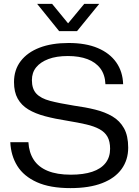

<svg xmlns="http://www.w3.org/2000/svg" viewBox="-20 -958 713 987"><path d="M342 9Q237 9 169.5 -21.5Q102 -52 69 -105Q36 -158 33 -227H126Q129 -174 153.5 -136.5Q178 -99 225.5 -79.5Q273 -60 344 -60Q409 -60 454 -75Q499 -90 522.5 -120Q546 -150 546 -193Q546 -231 532.5 -255Q519 -279 491.5 -294Q464 -309 423 -318.5Q382 -328 327 -337Q263 -347 212 -360.5Q161 -374 125.5 -395.5Q90 -417 71 -451Q52 -485 52 -536Q52 -599 86.5 -644Q121 -689 183.5 -713Q246 -737 333 -737Q421 -737 482.5 -711Q544 -685 577.5 -637.5Q611 -590 613 -525H522Q520 -574 496 -606Q472 -638 429.5 -654Q387 -670 329 -670Q270 -670 229 -654.5Q188 -639 166 -612Q144 -585 144 -546Q144 -501 167 -476.5Q190 -452 237.5 -439.5Q285 -427 360 -415Q419 -407 469.5 -394.5Q520 -382 558 -359.5Q596 -337 617.5 -298.5Q639 -260 639 -199Q639 -136 605 -89Q571 -42 505 -16.5Q439 9 342 9ZM284 -798 171 -938H248L330 -838L413 -938H490L376 -798Z"/></svg>

Font: Mona Sans SemiExpanded
Style: Regular
Weight: 400
Width: 6
Designer: Deni Anggara
Foundry: GitHub
Version: Version 2.000